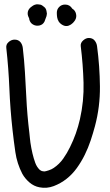

<svg xmlns="http://www.w3.org/2000/svg" viewBox="-20 -879 523 909"><path d="M39.1 -265.6Q28.3 -363.3 24.4 -459.5Q20.5 -555.7 9.8 -652.3Q7.8 -668.9 21 -680.2Q34.2 -691.4 48.8 -691.4Q66.4 -691.4 76.2 -680.2Q85.9 -668.9 87.9 -652.3Q94.7 -593.8 98.1 -536.6Q101.6 -479.5 104.5 -420.9Q108.4 -335.9 119.1 -249Q120.1 -238.3 121.6 -224.6Q123 -210.9 124 -204.1Q126 -190.4 128.4 -177.7Q130.9 -165 133.8 -152.3Q139.6 -127.9 147 -107.9Q154.3 -87.9 168.9 -74.2L177.7 -69.3Q185.5 -67.4 191.4 -67.4Q198.2 -68.4 211.4 -72.8Q224.6 -77.1 234.4 -84Q260.7 -101.6 279.3 -127.9Q297.9 -154.3 311.5 -182.6Q327.1 -213.9 338.9 -247.1Q350.6 -280.3 358.4 -314.5Q377.9 -400.4 375.5 -487.3Q373 -574.2 362.3 -660.2Q360.4 -675.8 373.5 -687.5Q386.7 -699.2 400.4 -699.2Q418 -699.2 427.7 -687.5Q437.5 -675.8 439.5 -660.2Q452.1 -566.4 453.1 -470.2Q454.1 -374 429.7 -282.2Q420.9 -249 409.2 -213.9Q397.5 -178.7 381.3 -146Q365.2 -113.3 343.8 -83.5Q322.3 -53.7 294.9 -32.2Q267.6 -10.7 234.4 2Q201.2 14.6 167 7.8Q140.6 2.9 119.6 -15.1Q98.6 -33.2 85.9 -55.7Q60.5 -104.5 52.7 -158.7Q44.9 -212.9 39.1 -265.6ZM189.5 -845.7Q198.2 -838.9 200.2 -826.2Q202.1 -818.4 202.1 -814.5Q202.1 -810.5 200.2 -802.7L190.4 -776.4Q182.6 -761.7 166.5 -758.3Q150.4 -754.9 136.7 -762.7Q124 -769.5 119.1 -785.2Q118.2 -793.9 116.2 -795.9Q108.4 -810.5 112.3 -825.2Q116.2 -838.9 130.9 -848.6Q136.7 -853.5 144.5 -856.4Q152.3 -859.4 160.2 -858.4Q168 -857.4 171.4 -856.9Q174.8 -856.4 180.7 -852.5Q186.5 -848.6 189.5 -845.7ZM322.3 -837.9Q335.9 -830.1 339.8 -814Q343.8 -797.9 335.9 -784.2Q331.1 -776.4 325.2 -770.5Q316.4 -761.7 305.7 -757.8Q292 -752.9 278.8 -759.3Q265.6 -765.6 257.8 -777.3Q252 -787.1 250.5 -797.4Q249 -807.6 249 -818.4Q249 -835 260.3 -846.2Q271.5 -857.4 288.1 -857.4Q310.5 -857.4 322.3 -837.9Z"/></svg>

Font: Schoolbell
Style: Regular
Weight: 400
Designer: Font Diner, Inc
Foundry: Font Diner, Inc
Version: Version 1.000